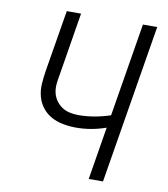

<svg xmlns="http://www.w3.org/2000/svg" viewBox="-82 -805 765 874"><g transform="rotate(10 300.0 -367.5)"><path d="M387 0 427 -244Q393 -232 358.5 -226Q324 -220 290 -220Q259 -220 229.5 -225.5Q200 -231 175 -244.5Q150 -258 132.5 -280.5Q115 -303 107.5 -331Q100 -359 102 -389.5Q104 -420 109 -451L156 -735H222L174 -441Q170 -421 168 -400Q166 -379 170.5 -359.5Q175 -340 186.5 -324Q198 -308 213.5 -297.5Q229 -287 249 -282.5Q269 -278 290 -278Q327 -278 364 -284.5Q401 -291 437 -303L508 -735H574L453 0Z"/></g></svg>

Font: Iosevka Aile Light Oblique
Style: Regular
Weight: 300
Italic angle: -9°
Designer: Belleve Invis
Foundry: Belleve Invis
Version: Version 31.1.0; ttfautohint (v1.8.4)